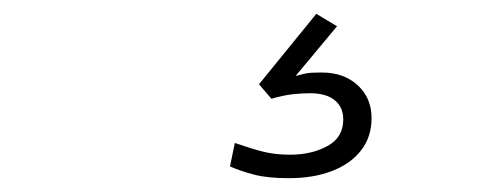

<svg xmlns="http://www.w3.org/2000/svg" viewBox="-20 -39 690 278"><path d="M398 219Q368 219 348.5 214Q329 209 313 202L320 168Q343 176 360.5 180.5Q378 185 400 185Q431 185 454 172.5Q477 160 477 134Q477 116 464.5 106Q452 96 429 96Q417 96 403.5 97.5Q390 99 373 104L355 83L438 -19L468 -1L408 71Q422 67 429 66.5Q436 66 446 66Q478 66 498 84.5Q518 103 518 132Q518 159 503 178.5Q488 198 461 208.5Q434 219 398 219Z"/></svg>

Font: Azeret Mono Thin Thin
Style: Italic
Weight: 250
Italic angle: -12°
Version: Version 1.002